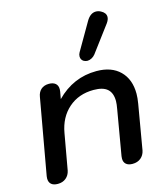

<svg xmlns="http://www.w3.org/2000/svg" viewBox="-118 -888 859 989"><g transform="rotate(-15 311.0 -393.5)"><path d="M21 -31Q21 -39 22 -43L94 -447Q98 -472 114 -486Q130 -500 156 -500Q178 -500 190.5 -489.5Q203 -479 203 -459Q203 -451 202 -447L195 -408Q285 -500 409 -500Q489 -500 534 -455.5Q579 -411 579 -334Q579 -312 574 -282L533 -43Q528 -19 510.5 -4.5Q493 10 466 10Q444 10 432 -0.5Q420 -11 420 -30Q420 -38 421 -43L462 -282Q467 -309 467 -325Q467 -368 443.5 -389Q420 -410 370 -410Q290 -410 236 -362.5Q182 -315 168 -234L134 -43Q129 -19 111.5 -4.5Q94 10 68 10Q45 10 33 -0.5Q21 -11 21 -31ZM345 -595Q345 -606 351 -616L435 -761Q456 -797 486 -797Q499 -797 512 -790Q537 -777 537 -755Q537 -741 525 -724L421 -585Q413 -575 401.5 -569Q390 -563 379 -563Q370 -563 360 -568Q345 -577 345 -595Z"/></g></svg>

Font: Kodchasan SemiBold
Style: Italic
Weight: 600
Italic angle: -10°
Version: Version 1.000; ttfautohint (v1.6)